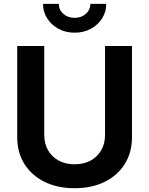

<svg xmlns="http://www.w3.org/2000/svg" viewBox="-20 -966 774 996"><path d="M367.2 10.3Q277.8 10.3 210.7 -22.9Q143.6 -56.2 106.4 -115.7Q69.3 -175.3 69.3 -253.9V-727.5H209.5V-265.6Q209.5 -221.2 229 -187Q248.5 -152.8 283.9 -133.3Q319.3 -113.8 367.2 -113.8Q415 -113.8 450.4 -133.3Q485.8 -152.8 505.4 -187Q524.9 -221.2 524.9 -265.6V-727.5H664.6V-253.9Q664.6 -175.3 627.4 -115.7Q590.3 -56.2 523.4 -22.9Q456.5 10.3 367.2 10.3ZM367.2 -796.4Q320.8 -796.4 283.7 -816.4Q246.6 -836.4 224.9 -870.4Q203.1 -904.3 203.1 -945.8H285.2Q285.2 -915 308.6 -894.3Q332 -873.5 367.2 -873.5Q402.3 -873.5 425.5 -894.3Q448.7 -915 448.7 -945.8H531.2Q531.2 -904.3 509.5 -870.4Q487.8 -836.4 450.7 -816.4Q413.6 -796.4 367.2 -796.4Z"/></svg>

Font: Inter
Style: 650
Weight: 650
Designer: Rasmus Andersson
Foundry: rsms
Version: Version 4.001;git-66647c0bb